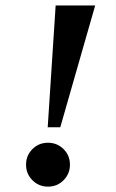

<svg xmlns="http://www.w3.org/2000/svg" viewBox="-20 -675 429 709"><path d="M202.6 -205.1H156.2L185.5 -654.8H331.5ZM157.2 14.2Q123.5 14.2 99.9 -9.3Q76.2 -32.7 76.2 -66.9Q76.2 -100.6 99.6 -124.3Q123 -147.9 157.2 -147.9Q190.9 -147.9 214.6 -124.5Q238.3 -101.1 238.3 -66.9Q238.3 -33.2 214.8 -9.5Q191.4 14.2 157.2 14.2Z"/></svg>

Font: Liberation Serif
Style: Bold Italic
Weight: 700
Italic angle: -16.333°
Designer: Steve Matteson
Foundry: Ascender Corporation
Version: Version 2.1.5